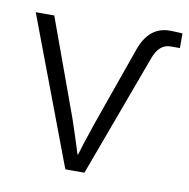

<svg xmlns="http://www.w3.org/2000/svg" viewBox="-65 -594 649 658"><g transform="rotate(10 259.5 -265.0)"><path d="M10.7 -512.7H75.2L198.2 -174.8Q213.9 -128.9 236.3 -57.6H238.3Q245.1 -83 276.4 -174.8L372.1 -445.3Q401.4 -530.3 474.6 -530.3Q495.1 -530.3 518.6 -528.3V-477.5Q518.6 -477.5 486.3 -477.5Q446.3 -477.5 427.7 -425.8L270.5 0H204.1Z"/></g></svg>

Font: Gothic A1 Light
Style: Regular
Weight: 300
Version: Version 2.50